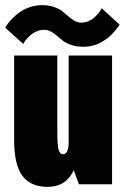

<svg xmlns="http://www.w3.org/2000/svg" viewBox="-26 -717 496 747"><path d="M298.5 -535Q272.5 -535 252.2 -541.8Q232 -548.5 219.2 -558.2Q206.5 -568 195.5 -577.8Q184.5 -587.5 172 -594.2Q159.5 -601 145.5 -601Q131 -601 117.2 -595.2Q103.5 -589.5 94.2 -581.5Q85 -573.5 78 -565.5Q71 -557.5 68 -552L64.5 -546L-5.5 -609Q-3.5 -614 2.5 -622.5Q8.5 -631 21.5 -644.5Q34.5 -658 50 -669.2Q65.5 -680.5 89 -688.8Q112.5 -697 137.5 -697Q163.5 -697 183.8 -690Q204 -683 216.8 -673Q229.5 -663 240.5 -653Q251.5 -643 264 -636Q276.5 -629 290.5 -629Q305 -629 318.5 -634.8Q332 -640.5 341 -648.8Q350 -657 356.8 -665.2Q363.5 -673.5 366.5 -679L369.5 -685L439.5 -621Q439 -620.5 434 -613.2Q429 -606 423.5 -599.5Q418 -593 408.8 -583.2Q399.5 -573.5 388.5 -565.8Q377.5 -558 364 -550.5Q350.5 -543 333.5 -539Q316.5 -535 298.5 -535ZM159.5 10Q93.5 10 61.2 -32.8Q29 -75.5 29 -173V-501H197V-204Q197 -153 201.8 -135Q206.5 -117 219.5 -117Q238.5 -117 241 -155V-501H410V0H281L261 -54.5Q230.5 10 159.5 10Z"/></svg>

Font: League Mono Condensed ExtraBold
Style: Regular
Weight: 800
Width: 1
Designer: Tyler Finck
Foundry: The League of Moveable Type / Tyler Finck
Version: Version 2.210